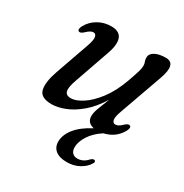

<svg xmlns="http://www.w3.org/2000/svg" viewBox="-160 -596 906 943"><g transform="rotate(30 293.0 -124.0)"><path d="M525 -91.5Q537.5 -85.5 525 -62Q495 -7.5 431.5 7Q388.5 35 366 70.2Q343.5 105.5 343.5 136Q343.5 157 354.2 167.8Q365 178.5 382 178.5Q415 178.5 440 150Q451.5 140 459 142Q463.5 143 465.2 148.2Q467 153.5 460.5 162Q447.5 184.5 416.8 202Q386 219.5 346 219.5Q304.5 219.5 282.2 201.8Q260 184 260 152.5Q260 115 289.2 77.8Q318.5 40.5 378.5 9Q338 1 338 -38Q338 -56.5 347.5 -82.2Q357 -108 374 -150Q337 -90.5 295 -55.5Q253 -20.5 212.8 -5Q172.5 10.5 139.5 10.5Q76.5 10.5 67.2 -29Q58 -68.5 82 -137L149 -327.5Q163 -367 159.2 -382.8Q155.5 -398.5 142 -398.5Q134 -398.5 124.8 -393.2Q115.5 -388 102 -375Q87 -361.5 77.5 -366Q65.5 -372 78 -396Q96 -429 129.5 -448.5Q163 -468 204 -468Q250.5 -468 262.8 -436.5Q275 -405 254.5 -347.5L186 -151.5Q168 -102 173.8 -82Q179.5 -62 206.5 -62Q234 -62 271.5 -86Q309 -110 345.8 -158.2Q382.5 -206.5 408.5 -278.5Q425 -325 430.8 -345.2Q436.5 -365.5 436.5 -377Q436.5 -390.5 432.5 -399.5Q428.5 -408.5 428.5 -421Q428.5 -442.5 451.2 -455.2Q474 -468 513 -468Q574.5 -468 539.5 -370.5L454 -130.5Q439.5 -91 443.2 -75.2Q447 -59.5 460.5 -59.5Q468.5 -59.5 478 -64.5Q487.5 -69.5 500.5 -82.5Q516 -96 525 -91.5Z"/></g></svg>

Font: Fraunces 9pt S000
Style: Italic
Weight: 400
Italic angle: -16°
Version: Version 1.000; ttfautohint (v1.8.3)